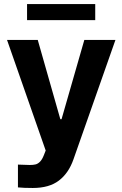

<svg xmlns="http://www.w3.org/2000/svg" viewBox="-20 -727 602 946"><path d="M68.4 196.3V84Q105.5 85.9 127 85.9Q144 85.9 155.5 83Q167 80.1 177.5 69.3Q188 58.6 196.3 37.1L205.1 14.6L14.6 -530.3H166L277.3 -139.6H283.2L395.5 -530.3H548.8L341.8 58.6Q317.9 126.5 270 162.8Q222.2 199.2 141.6 199.2Q96.2 199.2 68.4 196.3ZM449.2 -627.9H113.3V-707H449.2Z"/></svg>

Font: Pretendard Std
Style: Bold
Weight: 700
Designer: Base glyphs from Inter by Rasmus Andersson; Hangeul glyphs from Noto Sans CJK(Source Han Sans) by Jang Soo-young and Kan
Foundry: Kil Hyung-jin
Version: Version 1.309